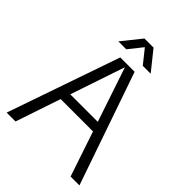

<svg xmlns="http://www.w3.org/2000/svg" viewBox="-248 -1010 1134 1134"><g transform="rotate(45 319.5 -442.5)"><path d="M15 0 259 -705H379L623 0H549L320 -682H319L89 0ZM152 -282V-342H486V-282ZM184 -764 281 -885H357L454 -764H388L301 -873H337L250 -764Z"/></g></svg>

Font: TikTok Sans 24pt Light
Style: Regular
Weight: 300
Version: Version 4.000